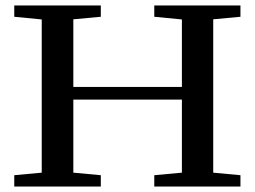

<svg xmlns="http://www.w3.org/2000/svg" viewBox="-20 -683 933 703"><path d="M32.2 0V-41.5L132.8 -50.8V-611.8L32.2 -621.6V-663.1H349.1V-621.6L248.5 -612.3V-364.7H646V-611.8L544.9 -621.6V-663.1H860.4V-621.6L760.7 -612.3V-50.8L860.4 -41.5V0H544.9V-41.5L646 -50.8V-318.4H248.5V-50.8L349.1 -41.5V0Z"/></svg>

Font: Elstob 6pt Medium
Style: Regular
Weight: 500
Designer: Peter S. Baker
Version: Version 1.015